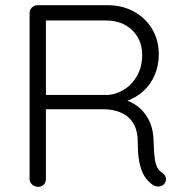

<svg xmlns="http://www.w3.org/2000/svg" viewBox="-20 -720 710 740"><path d="M128 0Q113 0 103.5 -9Q94 -18 94 -30V-670Q94 -682 103 -691Q112 -700 124 -700H394Q451 -700 496 -675.5Q541 -651 566.5 -608Q592 -565 592 -511Q592 -467 576 -430Q560 -393 531 -367.5Q502 -342 466 -330L431 -341Q468 -338 500 -317.5Q532 -297 551.5 -261.5Q571 -226 572 -176Q573 -133 576.5 -109Q580 -85 587 -73Q594 -61 605 -54Q615 -48 618.5 -37Q622 -26 616 -16Q612 -8 604.5 -4.5Q597 -1 589 -1Q581 -1 573 -5Q559 -13 544.5 -30Q530 -47 520.5 -80Q511 -113 511 -172Q511 -211 498.5 -236Q486 -261 466.5 -274.5Q447 -288 423.5 -293.5Q400 -299 379 -299H146L157 -313V-30Q157 -18 149 -9Q141 0 128 0ZM146 -354H397Q431 -357 461 -376.5Q491 -396 509.5 -430Q528 -464 528 -509Q528 -566 489.5 -603.5Q451 -641 389 -641H150L157 -655V-340Z"/></svg>

Font: zvoove
Style: Regular
Weight: 400
Designer: Vernon Adams (Nunito) & Andrew Paglinawan (Quicksand)
Foundry: zvoove
Version: Version 3.006